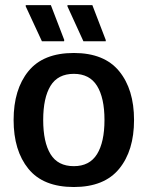

<svg xmlns="http://www.w3.org/2000/svg" viewBox="-20 -720 578 752"><path d="M269.2 12.5Q149.2 12.5 91.3 -58.8Q33.3 -130 33.3 -250Q33.3 -370 91.3 -441.2Q149.2 -512.5 269.2 -512.5Q388.3 -512.5 446.7 -441.2Q505 -370 505 -250Q505 -130 446.7 -58.8Q388.3 12.5 269.2 12.5ZM269.2 -69.2Q330.8 -69.2 360 -116.2Q389.2 -163.3 389.2 -250Q389.2 -336.7 360 -383.8Q330.8 -430.8 269.2 -430.8Q206.7 -430.8 177.9 -383.8Q149.2 -336.7 149.2 -250Q149.2 -163.3 177.9 -116.2Q206.7 -69.2 269.2 -69.2ZM306.7 -558.3 244.2 -695V-700H341.7L394.2 -563.3V-558.3ZM144.2 -558.3 80.8 -695V-700H179.2L231.7 -563.3L230.8 -558.3Z"/></svg>

Font: Familjen Grotesk GF Medium
Style: Regular
Weight: 500
Designer: Anders Wikstroem, Jonas Baeckman, Matilda Gysing, Kristian Moeller
Foundry: Familjen STHLM AB
Version: Version 2.000; Beta; Release 4; Build 6